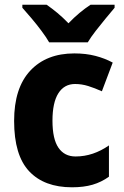

<svg xmlns="http://www.w3.org/2000/svg" viewBox="-20 -786 525 816"><path d="M286 10Q168 10 104 -58Q40 -126 40 -272Q40 -412 108.5 -485.5Q177 -559 296 -559Q345 -559 385.5 -548.5Q426 -538 459 -520L413 -398Q382 -412 354.5 -420.5Q327 -429 299 -429Q253 -429 228 -389.5Q203 -350 203 -273Q203 -195 228.5 -158Q254 -121 301 -121Q339 -121 374.5 -133Q410 -145 443 -168V-35Q411 -12 373.5 -1Q336 10 286 10ZM189 -606Q177 -627 156.5 -654.5Q136 -682 114 -708Q92 -734 75 -753V-766H178Q201 -750 224 -731Q247 -712 271 -687Q295 -712 318.5 -731.5Q342 -751 365 -766H467V-753Q451 -734 429.5 -708Q408 -682 387 -655Q366 -628 353 -606Z"/></svg>

Font: Noto Sans Devanagari SemiCondensed ExtraBold
Style: Regular
Weight: 800
Width: 4
Designer: Jelle Bosma - Monotype Design Team
Foundry: Monotype Imaging Inc.
Version: Version 2.004; ttfautohint (v1.8.4.7-5d5b)